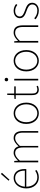

<svg xmlns="http://www.w3.org/2000/svg" viewBox="1652 -2512 873 4216"><g transform="rotate(-90 2088.0 -403.5)"><path d="M300 13C378 13 423 -13 463 -37L447 -68C407 -39 362 -20 302 -20C178 -20 97 -122 97 -262H483C485 -274 485 -286 485 -297C485 -453 408 -540 286 -540C169 -540 59 -434 59 -262C59 -90 167 13 300 13ZM97 -294C108 -427 192 -507 286 -507C385 -507 450 -437 450 -294ZM250 -631 402 -797 376 -820 229 -651Z M632 -527V0H668V-403C728 -472 783 -507 833 -507C919 -507 958 -450 958 -334V0H992V-403C1055 -472 1106 -507 1159 -507C1244 -507 1284 -450 1284 -334V0H1319V-339C1319 -475 1265 -540 1163 -540C1103 -540 1044 -498 982 -430C965 -496 923 -540 837 -540C779 -540 718 -498 670 -444H668L662 -527Z M1709 13C1835 13 1943 -88 1943 -262C1943 -439 1835 -540 1709 -540C1583 -540 1475 -439 1475 -262C1475 -88 1583 13 1709 13ZM1709 -20C1597 -20 1513 -118 1513 -262C1513 -407 1597 -507 1709 -507C1821 -507 1906 -407 1906 -262C1906 -118 1821 -20 1709 -20Z M2024 -522V-494H2108V-140C2108 -48 2134 13 2232 13C2250 13 2283 4 2314 -7L2302 -37C2283 -28 2255 -20 2235 -20C2158 -20 2143 -67 2143 -135V-494H2299V-527H2143V-681H2112L2108 -527Z M2430 0H2466V-527H2430ZM2449 -660C2469 -660 2488 -675 2488 -698C2488 -723 2469 -737 2449 -737C2428 -737 2411 -723 2411 -698C2411 -675 2428 -660 2449 -660Z M2863 13C2989 13 3097 -88 3097 -262C3097 -439 2989 -540 2863 -540C2737 -540 2629 -439 2629 -262C2629 -88 2737 13 2863 13ZM2863 -20C2751 -20 2667 -118 2667 -262C2667 -407 2751 -507 2863 -507C2975 -507 3060 -407 3060 -262C3060 -118 2975 -20 2863 -20Z M3261 -527V0H3297V-403C3364 -472 3412 -507 3477 -507C3567 -507 3604 -450 3604 -334V0H3640V-339C3640 -475 3589 -540 3481 -540C3408 -540 3353 -498 3299 -444H3297L3291 -527Z M3964 13C4075 13 4136 -55 4136 -133C4136 -236 4045 -262 3961 -294C3898 -318 3834 -342 3834 -405C3834 -457 3873 -507 3960 -507C4015 -507 4053 -485 4088 -459L4109 -486C4071 -518 4015 -540 3963 -540C3854 -540 3797 -476 3797 -403C3797 -312 3887 -282 3967 -253C4029 -231 4099 -200 4099 -131C4099 -71 4054 -20 3966 -20C3888 -20 3839 -50 3795 -88L3772 -59C3819 -20 3885 13 3964 13Z"/></g></svg>

Font: Kinto Sans Thin
Style: Regular
Weight: 100
Designer: Authors: Ryoko NISHIZUKA  (kana & ideographs); Paul D. Hunt (Latin, Greek & Cyrillic); Wenlong ZHANG  (bopomofo); Sandol
Foundry: Adobe Systems Incorporated, ookami Inc.
Version: Version 0.001